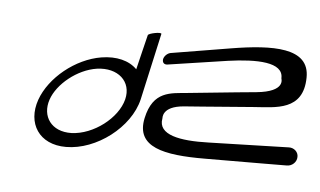

<svg xmlns="http://www.w3.org/2000/svg" viewBox="-68 -756 1531 918"><g transform="rotate(10 697.5 -297.5)"><path d="M824 -334C746 -319 660 -316 643 -180C625 -36 764 -21 960 -39C1184 -59 1352 -75 1352 -75C1377 -77 1397 -99 1395 -124C1394 -148 1371 -165 1347 -162C1347 -162 1111 -135 963 -118C828 -102 719 -112 727 -193C728 -194 712 -250 819 -268C819 -268 943 -288 1149 -323C1251 -340 1384 -345 1372 -505C1362 -650 1185 -630 991 -580C818 -536 711 -508 711 -508C697 -504 683 -489 681 -473C680 -457 690 -448 705 -451C705 -451 865 -489 988 -519C1122 -550 1251 -560 1254 -481C1254 -479 1287 -421 1148 -395C1148 -395 1010 -370 824 -334ZM652 -590C654 -601 590 -583 589 -573C586 -552 566 -426 563 -403C522 -438 460 -448 389 -430C268 -399 156 -290 127 -178C97 -60 167 33 297 21C442 8 589 -126 609 -265ZM180 -188C199 -267 286 -351 377 -373C476 -396 550 -341 536 -252C521 -159 416 -62 311 -49C214 -38 160 -105 180 -188Z"/></g></svg>

Font: Hi. Perspective
Style: Perspective
Weight: 400
Designer: Mew Too, Robert Jablonski
Foundry: Cannot Into Space Fonts
Version: Version 1.996